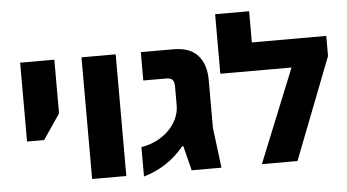

<svg xmlns="http://www.w3.org/2000/svg" viewBox="-52 -850 1717 951"><g transform="rotate(-5 806.5 -375.0)"><path d="M65 -213V-605H235V-338L150 -213Z M370 0V-605H540V0Z M627 10V-136Q668 -143 701.5 -159.5Q735 -176 760 -200Q788 -226 803.5 -259Q819 -292 819 -328V-420Q819 -443 810.5 -453.5Q802 -464 779 -464H665V-605H827Q909 -605 948.5 -560.5Q988 -516 988 -439V-201L1013 0H865L834 -123H829Q809 -99 785.5 -77.5Q762 -56 736.5 -39.5Q711 -23 683.5 -10.5Q656 2 627 10Z M1217 -605H1587V-505L1391 0H1214L1402 -464H1048V-760H1217Z"/></g></svg>

Font: Noto Sans Hebrew ExtraBold
Style: Regular
Weight: 800
Designer: Monotype Design Team
Foundry: Monotype Imaging Inc.
Version: Version 2.003